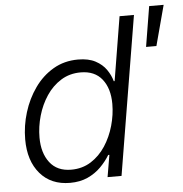

<svg xmlns="http://www.w3.org/2000/svg" viewBox="-54 -814 837 877"><g transform="rotate(-5 364.5 -375.5)"><path d="M232.4 11.2Q145 11.2 95 -47.4Q44.9 -106 44.9 -204.1Q44.9 -266.6 63.7 -327.6Q82.5 -388.7 117.7 -438.2Q152.8 -487.8 203.1 -517.3Q253.4 -546.9 316.9 -546.9Q365.2 -546.9 396.7 -530Q428.2 -513.2 446 -487.3Q463.9 -461.4 471.2 -434.1H475.1L523.4 -727.5H589.4L468.8 0H404.8L421.9 -100.6H416.5Q399.9 -72.8 374.3 -46.9Q348.6 -21 313.5 -4.9Q278.3 11.2 232.4 11.2ZM242.7 -48.3Q293.9 -48.3 333.5 -73.5Q373 -98.6 400.1 -140.1Q427.2 -181.6 441.4 -231.9Q455.6 -282.2 455.6 -331.5Q455.6 -402.3 421.9 -444.8Q388.2 -487.3 323.7 -487.3Q272.9 -487.3 233.4 -462.6Q193.8 -438 166.5 -397Q139.2 -356 125 -306.4Q110.8 -256.8 110.8 -207Q110.8 -136.2 144.5 -92.3Q178.2 -48.3 242.7 -48.3ZM631.8 -577.1 662.1 -761.7H728.5L679.2 -577.1Z"/></g></svg>

Font: Inter 18pt Light
Style: Italic
Weight: 300
Italic angle: -9.3988°
Designer: Rasmus Andersson
Foundry: rsms
Version: Version 4.001;git-66647c0bb